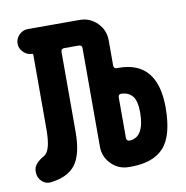

<svg xmlns="http://www.w3.org/2000/svg" viewBox="-65 -583 630 650"><g transform="rotate(-10 250.0 -257.5)"><path d="M335 -238.3V-98.6Q335 -87.9 346.7 -87.9Q396.5 -90.8 397.5 -173.8Q397.5 -214.8 384.3 -231.4Q371.1 -248 345.7 -249Q335 -249 335 -238.3ZM58.6 4.9Q41 6.8 27.8 -5.9Q14.6 -18.6 14.6 -37.1V-42Q14.6 -66.4 51.8 -86.9Q75.2 -100.6 75.2 -174.8V-429.7Q75.2 -434.6 70.3 -434.6Q54.7 -434.6 42 -447.3Q29.3 -460 29.3 -475.6V-477.5Q29.3 -494.1 42 -506.8Q54.7 -519.5 72.3 -519.5H250Q285.2 -519.5 310.1 -494.6Q335 -469.7 335 -434.6V-347.7Q335 -336.9 345.7 -336.9H351.6Q484.4 -336.9 485.4 -178.7Q485.4 -81.1 448.7 -40.5Q412.1 0 335 0H328.1Q293 0 268.1 -24.9Q243.2 -49.8 243.2 -85V-423.8Q243.2 -434.6 231.4 -434.6H182.6Q170.9 -434.6 170.9 -423.8V-149.4Q170.9 -73.2 145 -37.6Q119.1 -2 58.6 4.9Z"/></g></svg>

Font: Rounded-X Mgen+ 2m medium
Style: Regular
Weight: 500
Designer: [Source Han Sans]
Ryoko NISHIZUKA  (kana & ideographs); Paul D. Hunt (Latin, Greek & Cyrillic); Wenlong ZHANG  (bopomofo
Version: Version 1.059.20150602